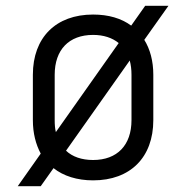

<svg xmlns="http://www.w3.org/2000/svg" viewBox="-20 -610 640 660"><path d="M479 -590 431 -522C397 -547 353 -560 300 -560C172 -560 93 -481 93 -353V-197C93 -152 103 -114 120 -82L41 30H120L164 -32C198 -5 245 10 300 10C428 10 507 -69 507 -197V-353C507 -400 496 -441 476 -473L559 -590ZM168 -353C168 -439 217 -490 300 -490C336 -490 366 -480 388 -462L172 -156C169 -168 168 -182 168 -197ZM432 -197C432 -111 383 -60 300 -60C261 -60 229 -71 207 -92L426 -402C430 -387 432 -371 432 -353Z"/></svg>

Font: Tekne LDO Light
Style: Regular
Weight: 300
Monospace: yes
Designer: Alessio Laiso, Mario Rullo, Paolo Rosset
Foundry: Alessio Laiso
Version: Version 1.000;hotconv 1.0.109;makeotfexe 2.5.65596